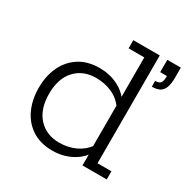

<svg xmlns="http://www.w3.org/2000/svg" viewBox="-140 -704 814 836"><g transform="rotate(30 267.5 -286.5)"><path d="M231 10Q170 10 128 -17.5Q86 -45 64.5 -92Q43 -139 43 -198Q43 -257 64.5 -303.5Q86 -350 128 -377.5Q170 -405 231 -405Q280 -405 321.5 -385Q363 -365 387 -327L375 -332V-542H296V-583H429V-41H499V0H377V-65L387 -68Q363 -31 321.5 -10.5Q280 10 231 10ZM239 -35Q283 -35 319.5 -52Q356 -69 379 -101L375 -74V-319L379 -294Q356 -327 319.5 -343.5Q283 -360 239 -360Q174 -360 134.5 -317.5Q95 -275 95 -198Q95 -121 134.5 -78Q174 -35 239 -35ZM467 -448V-477Q487 -477 494 -486.5Q501 -496 501 -521H467V-583H535V-531Q535 -505 529 -486Q523 -467 508.5 -457.5Q494 -448 467 -448Z"/></g></svg>

Font: Rokkitt Light
Style: Regular
Weight: 300
Version: Version 3.103